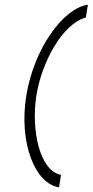

<svg xmlns="http://www.w3.org/2000/svg" viewBox="-20 -714 395 819"><path d="M92 -305C60 -105 129 70 232 85L240 32C147 14 113 -164 135 -305C157 -447 246 -613 346 -639L355 -694C249 -679 124 -505 92 -305Z"/></svg>

Font: Charger Sport
Style: HLObl
Weight: 100
Designer: Jasper
Foundry: Cannot Into Space Fonts
Version: Version 1.1